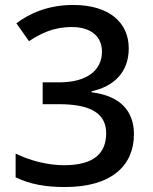

<svg xmlns="http://www.w3.org/2000/svg" viewBox="-20 -744 615 774"><path d="M499 -549C499 -651 423 -724 275 -724C174 -724 99 -690 46 -650L97 -578C144 -609 195 -635 270 -635C344 -635 391 -599 391 -536C391 -462 333 -412 218 -412H152V-324H217C342 -324 408 -289 408 -207C408 -127 360 -78 238 -78C176 -78 103 -95 43 -125V-29C102 -1 164 10 242 10C434 10 520 -80 520 -203C520 -298 463 -358 349 -372V-376C438 -395 499 -452 499 -549Z"/></svg>

Font: Noto Sans Lao UI Med
Style: Regular
Weight: 500
Designer: Monotype Design Team
Foundry: Monotype Imaging Inc.
Version: Version 2.000